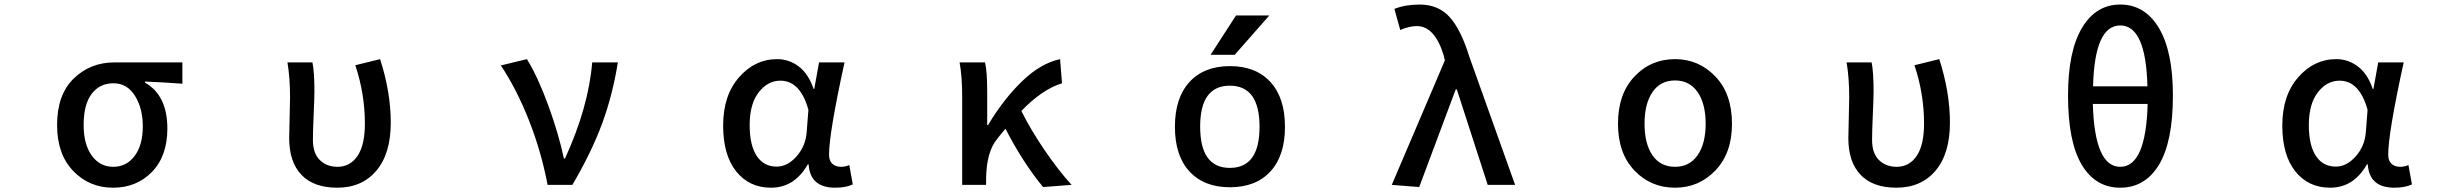

<svg xmlns="http://www.w3.org/2000/svg" viewBox="-20 -830 11040 862"><path d="M236.3 -268.6Q236.3 -405.3 311 -477.5Q385.7 -549.8 493.2 -549.8H798.8V-454.1Q710 -460.9 630.9 -463.9V-459Q731.4 -402.3 731.4 -252.9Q731.4 -129.9 662.6 -58.6Q593.8 12.7 487.3 12.7Q380.9 12.7 308.6 -62.5Q236.3 -137.7 236.3 -268.6ZM621.1 -262.7Q621.1 -343.8 585.9 -399.9Q550.8 -456.1 489.3 -456.1Q427.7 -456.1 391.6 -408.7Q355.5 -361.3 355.5 -268.6Q355.5 -181.6 392.1 -131.3Q428.7 -81.1 488.3 -81.1Q547.9 -81.1 584.5 -129.9Q621.1 -178.7 621.1 -262.7Z M1494.1 12.7Q1388.7 12.7 1333.5 -44.9Q1278.3 -102.5 1278.3 -210Q1278.3 -240.2 1280.3 -301.3Q1282.2 -362.3 1282.2 -393.6Q1282.2 -480.5 1270.5 -549.8H1382.8Q1391.6 -506.8 1391.6 -418.9Q1391.6 -392.6 1388.2 -315.4Q1384.8 -238.3 1384.8 -202.1Q1384.8 -141.6 1416 -111.3Q1447.3 -81.1 1495.1 -81.1Q1551.8 -81.1 1585 -129.9Q1618.2 -178.7 1618.2 -275.4Q1618.2 -408.2 1575.2 -537.1L1686.5 -564.5Q1734.4 -416 1734.4 -279.3Q1734.4 -140.6 1669.9 -64Q1605.5 12.7 1494.1 12.7Z M2549.8 0H2438.5Q2410.2 -149.4 2354.5 -290.5Q2298.8 -431.6 2228.5 -536.1L2345.7 -564.5Q2395.5 -483.4 2441.9 -356Q2488.3 -228.5 2511.7 -118.2H2516.6Q2622.1 -348.6 2638.7 -549.8H2753.9Q2730.5 -403.3 2683.1 -274.9Q2635.7 -146.5 2549.8 0Z M3441.4 12.7Q3343.8 12.7 3285.2 -60.5Q3226.6 -133.8 3226.6 -266.6Q3226.6 -401.4 3297.9 -482.9Q3369.1 -564.5 3468.8 -564.5Q3522.5 -564.5 3565.9 -531.7Q3609.4 -499 3632.8 -430.7H3635.7L3657.2 -549.8H3771.5Q3702.1 -232.4 3702.1 -135.7Q3702.1 -108.4 3716.8 -94.7Q3731.4 -81.1 3755.9 -81.1Q3774.4 -81.1 3793 -88.9L3808.6 -2Q3777.3 12.7 3729.5 12.7Q3617.2 12.7 3610.4 -91.8H3606.4Q3546.9 12.7 3441.4 12.7ZM3466.8 -82Q3515.6 -82 3556.2 -127.9Q3596.7 -173.8 3601.6 -236.3L3609.4 -336.9Q3573.2 -467.8 3483.4 -467.8Q3426.8 -467.8 3386.2 -415.5Q3345.7 -363.3 3345.7 -268.6Q3345.7 -177.7 3377.4 -129.9Q3409.2 -82 3466.8 -82Z M4791 0 4663.1 9.8Q4573.2 -98.6 4494.1 -252Q4490.2 -247.1 4476.6 -231Q4462.9 -214.8 4456.1 -205.1Q4409.2 -148.4 4407.2 -30.3V0H4299.8V-393.6Q4299.8 -487.3 4288.1 -549.8H4402.3Q4412.1 -510.7 4412.1 -418.9V-268.6H4416Q4485.4 -384.8 4568.8 -465.3Q4652.3 -545.9 4739.3 -564.5L4748 -456.1Q4660.2 -429.7 4565.4 -332Q4606.4 -249 4668.9 -157.2Q4731.4 -65.4 4791 0Z M5368.2 -261.7Q5368.2 -76.2 5501.5 -76.2Q5634.8 -76.2 5634.8 -260.7Q5634.8 -445.3 5501.5 -445.3Q5368.2 -445.3 5368.2 -261.7ZM5678.7 -760.7 5523.4 -584H5415L5529.3 -760.7ZM5254.9 -260.7Q5254.9 -390.6 5320.3 -461.9Q5385.7 -533.2 5502 -533.2Q5618.2 -533.2 5683.6 -461.9Q5749 -390.6 5749 -260.7Q5749 -130.9 5683.6 -60.1Q5618.2 10.7 5502 10.7Q5385.7 10.7 5320.3 -60.1Q5254.9 -130.9 5254.9 -260.7Z M6351.6 9.8 6228.5 0 6466.8 -558.6 6461.9 -580.1Q6421.9 -712.9 6340.8 -712.9Q6306.6 -712.9 6266.6 -695.3L6240.2 -790Q6289.1 -809.6 6353.5 -809.6Q6437.5 -809.6 6488.3 -753.4Q6539.1 -697.3 6577.1 -574.2L6782.2 0H6659.2L6520.5 -428.7H6515.6Z M7500 12.7Q7391.6 12.7 7317.9 -64.5Q7244.1 -141.6 7244.1 -274.4Q7244.1 -408.2 7317.9 -486.3Q7391.6 -564.5 7500 -564.5Q7607.4 -564.5 7681.6 -486.3Q7755.9 -408.2 7755.9 -274.4Q7755.9 -142.6 7681.6 -64.9Q7607.4 12.7 7500 12.7ZM7637.7 -274.4Q7637.7 -364.3 7601.6 -416.5Q7565.4 -468.8 7500 -468.8Q7434.6 -468.8 7398.9 -416.5Q7363.3 -364.3 7363.3 -274.4Q7363.3 -184.6 7398.9 -132.8Q7434.6 -81.1 7500 -81.1Q7565.4 -81.1 7601.6 -133.3Q7637.7 -185.5 7637.7 -274.4Z M8494.1 12.7Q8388.7 12.7 8333.5 -44.9Q8278.3 -102.5 8278.3 -210Q8278.3 -240.2 8280.3 -301.3Q8282.2 -362.3 8282.2 -393.6Q8282.2 -480.5 8270.5 -549.8H8382.8Q8391.6 -506.8 8391.6 -418.9Q8391.6 -392.6 8388.2 -315.4Q8384.8 -238.3 8384.8 -202.1Q8384.8 -141.6 8416 -111.3Q8447.3 -81.1 8495.1 -81.1Q8551.8 -81.1 8585 -129.9Q8618.2 -178.7 8618.2 -275.4Q8618.2 -408.2 8575.2 -537.1L8686.5 -564.5Q8734.4 -416 8734.4 -279.3Q8734.4 -140.6 8669.9 -64Q8605.5 12.7 8494.1 12.7Z M9622.1 -363.3H9376Q9383.8 -81.1 9499 -81.1Q9614.3 -81.1 9622.1 -363.3ZM9377 -442.4H9621.1Q9614.3 -715.8 9499 -715.8Q9383.8 -715.8 9377 -442.4ZM9499 -809.6Q9609.4 -809.6 9672.4 -704.6Q9735.4 -599.6 9735.4 -401.4Q9735.4 -193.4 9672.9 -90.3Q9610.4 12.7 9499 12.7Q9387.7 12.7 9326.2 -90.3Q9264.6 -193.4 9264.6 -401.4Q9264.6 -599.6 9327.1 -704.6Q9389.6 -809.6 9499 -809.6Z M10441.4 12.7Q10343.8 12.7 10285.2 -60.5Q10226.6 -133.8 10226.6 -266.6Q10226.6 -401.4 10297.9 -482.9Q10369.1 -564.5 10468.8 -564.5Q10522.5 -564.5 10565.9 -531.7Q10609.4 -499 10632.8 -430.7H10635.7L10657.2 -549.8H10771.5Q10702.1 -232.4 10702.1 -135.7Q10702.1 -108.4 10716.8 -94.7Q10731.4 -81.1 10755.9 -81.1Q10774.4 -81.1 10793 -88.9L10808.6 -2Q10777.3 12.7 10729.5 12.7Q10617.2 12.7 10610.4 -91.8H10606.4Q10546.9 12.7 10441.4 12.7ZM10466.8 -82Q10515.6 -82 10556.2 -127.9Q10596.7 -173.8 10601.6 -236.3L10609.4 -336.9Q10573.2 -467.8 10483.4 -467.8Q10426.8 -467.8 10386.2 -415.5Q10345.7 -363.3 10345.7 -268.6Q10345.7 -177.7 10377.4 -129.9Q10409.2 -82 10466.8 -82Z"/></svg>

Font: Gen Shin Gothic Monospace Medium
Style: Regular
Weight: 500
Designer: [Source Han Sans]
Ryoko NISHIZUKA  (kana & ideographs); Paul D. Hunt (Latin, Greek & Cyrillic); Wenlong ZHANG  (bopomofo
Version: Version 1.002.20150607